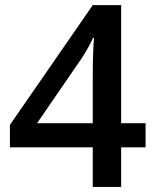

<svg xmlns="http://www.w3.org/2000/svg" viewBox="-20 -736 611 756"><path d="M345.2 -251V-430.2Q345.2 -525.9 350.1 -586.9H346.2Q332.5 -554.7 303.2 -508.8L126 -251ZM553.2 -155.8H457V0H345.2V-155.8H19V-244.1L345.2 -715.8H457V-251H553.2Z"/></svg>

Font: OpenSans-Semibold
Style: Regular
Weight: 600
Foundry: Ascender Corporation
Version: Version 1.10